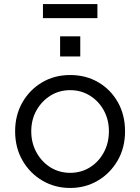

<svg xmlns="http://www.w3.org/2000/svg" viewBox="-20 -920 695 952"><path d="M55 -269Q55 -349 91 -412Q127 -475 188.5 -511.5Q250 -548 328 -548Q406 -548 467.5 -512Q529 -476 564.5 -413Q600 -350 600 -269Q600 -187 563 -123.5Q526 -60 464.5 -24Q403 12 328 12Q252 12 190 -24.5Q128 -61 91.5 -124.5Q55 -188 55 -269ZM520 -269Q520 -327 494.5 -373Q469 -419 425.5 -446Q382 -473 328 -473Q274 -473 230.5 -446Q187 -419 161 -373Q135 -327 135 -269Q135 -211 161 -164Q187 -117 230.5 -90Q274 -63 328 -63Q382 -63 425.5 -90Q469 -117 494.5 -164Q520 -211 520 -269ZM278 -640V-740H378V-640ZM193 -900H463V-830H193Z"/></svg>

Font: Kosmopol Plus Jakarta Sans
Style: Regular
Weight: 400
Designer: Gumpita Rahayu
Foundry: Tokotype
Version: Version 2.006